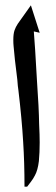

<svg xmlns="http://www.w3.org/2000/svg" viewBox="-20 -701 209 721"><path d="M129 -578 107 -583Q111 -538 119 -395Q126 -297 127 -234Q129 -194 129 -166Q129 -128 126 -96Q122 -62 111 -42Q105 -30 95 -17Q85 -4 82 0H72Q72 -91 67 -168Q62 -254 49 -363Q47 -374 45 -402Q34 -488 31 -528Q30 -537 30 -551Q30 -574 34.5 -587Q39 -600 47 -612L96 -681Z"/></svg>

Font: Katibeh
Style: Regular
Weight: 400
Designer: Arabic design by Kourosh Beigpour, Latin design by Eduardo Tunni, engineering by Lasse Fister
Version: Version 1.000